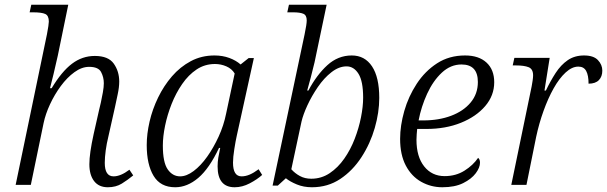

<svg xmlns="http://www.w3.org/2000/svg" viewBox="-20 -780 2561 810"><path d="M435 10Q397 10 377 -16Q357 -42 357 -87Q357 -110 361.5 -141.5Q366 -173 375 -214L398 -316Q401 -327 405.5 -347.5Q410 -368 414 -390.5Q418 -413 418 -429Q418 -454 406.5 -476Q395 -498 356 -498Q325 -498 294 -475.5Q263 -453 236.5 -417Q210 -381 191 -340Q172 -299 164 -261L110 0H46L178 -635Q182 -655 184 -669.5Q186 -684 186 -689Q186 -714 171 -721Q156 -728 119 -728H105L112 -760H268L224 -546Q215 -506 206 -468Q197 -430 191 -408H198Q240 -478 283.5 -511Q327 -544 380 -544Q437 -544 460 -511.5Q483 -479 483 -436Q483 -412 476.5 -382Q470 -352 465 -328L437 -203Q430 -175 426 -145.5Q422 -116 422 -93Q422 -36 459 -36Q489 -36 526 -64L542 -40Q519 -21 494 -5.5Q469 10 435 10Z M719 10Q657 10 628 -38Q599 -86 599 -168Q599 -215 611 -267Q623 -319 647 -368.5Q671 -418 705.5 -458Q740 -498 785 -522Q830 -546 885 -546Q919 -546 947.5 -535.5Q976 -525 995 -508L1029 -535H1051L979 -208Q974 -186 968.5 -151Q963 -116 963 -94Q963 -36 999 -36Q1016 -36 1033.5 -43.5Q1051 -51 1071 -66L1086 -42Q1065 -23 1033.5 -6.5Q1002 10 970 10Q898 10 898 -78Q898 -97 901 -115Q904 -133 909 -156H904Q863 -69 816.5 -29.5Q770 10 719 10ZM740 -36Q767 -36 797 -58.5Q827 -81 854 -119Q881 -157 902.5 -204Q924 -251 934 -301L970 -470Q958 -490 935 -500Q912 -510 887 -510Q844 -510 809.5 -487Q775 -464 748.5 -425.5Q722 -387 704 -341.5Q686 -296 676.5 -250Q667 -204 667 -166Q667 -95 687.5 -65.5Q708 -36 740 -36Z M1296 10Q1261 10 1232 -2Q1203 -14 1186 -28L1152 3H1130L1265 -635Q1274 -678 1274 -694Q1274 -716 1259.5 -722Q1245 -728 1217 -728H1192L1199 -760H1358L1307 -517Q1300 -487 1291 -453Q1282 -419 1276 -398H1281Q1316 -464 1361 -505Q1406 -546 1464 -546Q1519 -546 1549.5 -500Q1580 -454 1580 -367Q1580 -306 1561 -240Q1542 -174 1505 -117Q1468 -60 1415.5 -25Q1363 10 1296 10ZM1293 -26Q1336 -26 1371 -49.5Q1406 -73 1432.5 -111Q1459 -149 1476.5 -194.5Q1494 -240 1503 -285.5Q1512 -331 1512 -368Q1512 -437 1492.5 -468.5Q1473 -500 1442 -500Q1410 -500 1378.5 -475.5Q1347 -451 1321 -413Q1295 -375 1277 -336Q1259 -297 1252 -267L1209 -66Q1224 -49 1245 -37.5Q1266 -26 1293 -26Z M1846 10Q1798 10 1757 -13Q1716 -36 1692 -81.5Q1668 -127 1668 -194Q1668 -250 1685.5 -311.5Q1703 -373 1738 -426.5Q1773 -480 1824 -513Q1875 -546 1942 -546Q2000 -546 2032.5 -516Q2065 -486 2065 -433Q2065 -377 2027 -332.5Q1989 -288 1924.5 -262Q1860 -236 1779 -236H1740Q1739 -227 1738 -214Q1737 -201 1737 -190Q1737 -119 1769.5 -78Q1802 -37 1856 -37Q1903 -37 1939.5 -60Q1976 -83 1997 -114Q2005 -108 2005 -94Q2005 -73 1987 -49Q1969 -25 1934 -7.5Q1899 10 1846 10ZM1766 -272Q1831 -272 1883 -291.5Q1935 -311 1965.5 -347.5Q1996 -384 1996 -434Q1996 -508 1927 -508Q1881 -508 1844 -473.5Q1807 -439 1782 -384.5Q1757 -330 1746 -272Z M2223 -416Q2225 -427 2227 -440Q2229 -453 2229 -462Q2229 -489 2210 -496.5Q2191 -504 2157 -504H2143L2150 -536H2299L2277 -398H2283Q2302 -438 2324 -472Q2346 -506 2375 -526Q2404 -546 2444 -546Q2484 -546 2502.5 -526.5Q2521 -507 2521 -482Q2521 -457 2506.5 -442Q2492 -427 2463 -427Q2463 -462 2453 -480.5Q2443 -499 2420 -499Q2393 -499 2366 -474Q2339 -449 2315.5 -407Q2292 -365 2273 -312Q2254 -259 2242 -203L2201 0H2137Z"/></svg>

Font: Noto Serif Light
Style: Italic
Weight: 300
Italic angle: -12°
Designer: Monotype Design Team
Foundry: Monotype Imaging Inc.
Version: Version 2.013